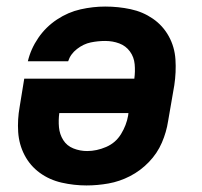

<svg xmlns="http://www.w3.org/2000/svg" viewBox="-20 -558 616 586"><path d="M244 8Q277 8 311 2Q345 -4 377 -20.5Q409 -37 434.5 -63.5Q460 -90 474 -122.5Q488 -155 493 -188L512 -298Q518 -338 515.5 -376.5Q513 -415 495 -447.5Q477 -480 446.5 -501Q416 -522 378.5 -530Q341 -538 301 -538Q264 -538 226 -529.5Q188 -521 154 -498.5Q120 -476 97 -442.5Q74 -409 65 -371H188Q195 -393 215 -408.5Q235 -424 257 -428.5Q279 -433 301 -433Q324 -433 344 -425.5Q364 -418 376.5 -401Q389 -384 391 -362Q393 -340 390 -318H54L40 -232Q33 -193 35.5 -155Q38 -117 55 -84.5Q72 -52 101.5 -30.5Q131 -9 168.5 -0.5Q206 8 244 8ZM246 -97Q224 -97 204 -105Q184 -113 173 -130.5Q162 -148 160 -169.5Q158 -191 161 -213H372L371 -205Q366 -176 349.5 -149Q333 -122 304 -109.5Q275 -97 246 -97Z"/></svg>

Font: Iosevka Sparkle Oblique
Style: Bold
Weight: 700
Italic angle: -9°
Designer: Belleve Invis
Foundry: Belleve Invis
Version: Version 4.5.0; ttfautohint (v1.8.3)